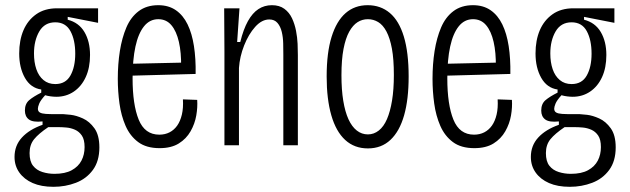

<svg xmlns="http://www.w3.org/2000/svg" viewBox="-20 -560 2428 740"><path d="M186 160Q139 160 106 145.5Q73 131 54.5 105Q36 79 36 45Q36 1 64.5 -30Q93 -61 144 -79V-92Q107 -88 91.5 -99.5Q76 -111 76 -134Q76 -160 92.5 -174Q109 -188 139 -203V-215Q98 -221 76 -260Q54 -299 54 -354Q54 -405 70.5 -443.5Q87 -482 119.5 -505Q152 -528 200 -528H358V-472L241 -495V-484Q284 -473 305.5 -436.5Q327 -400 327 -348Q327 -299 310.5 -263Q294 -227 264.5 -207Q235 -187 197 -187Q188 -187 176 -188.5Q164 -190 154 -193Q136 -173 131 -160.5Q126 -148 126 -141Q126 -131 133.5 -126.5Q141 -122 156.5 -121Q172 -120 196 -120H225Q231 -120 252.5 -117.5Q274 -115 299.5 -103.5Q325 -92 344 -65.5Q363 -39 363 8Q363 61 338 95Q313 129 272.5 144.5Q232 160 186 160ZM190 110Q231 110 256.5 96Q282 82 294 59Q306 36 306 7Q306 -22 295.5 -37.5Q285 -53 269 -60Q253 -67 236 -68.5Q219 -70 206 -70H166Q129 -45 111.5 -23.5Q94 -2 94 30Q94 62 107.5 79Q121 96 143.5 103Q166 110 190 110ZM193 -236Q233 -236 251.5 -269Q270 -302 270 -353Q270 -406 251.5 -440Q233 -474 193 -474Q152 -474 131.5 -439Q111 -404 111 -354Q111 -320 120 -293.5Q129 -267 147.5 -251.5Q166 -236 193 -236Z M595 11Q544 11 512.5 -12.5Q481 -36 464 -75Q447 -114 440.5 -161Q434 -208 434 -256Q434 -313 442 -363.5Q450 -414 467 -454Q484 -494 514.5 -517Q545 -540 590 -540Q630 -540 658 -520.5Q686 -501 703 -466Q720 -431 727.5 -382.5Q735 -334 734 -275L473 -268V-314L698 -319L678 -302Q679 -357 669.5 -398.5Q660 -440 640.5 -463Q621 -486 590 -486Q557 -486 535 -458.5Q513 -431 502 -380.5Q491 -330 491 -258Q491 -157 514.5 -99Q538 -41 594 -41Q616 -41 633.5 -50Q651 -59 663 -76Q675 -93 681 -118.5Q687 -144 685 -177L740 -175Q742 -147 736.5 -115Q731 -83 714.5 -54Q698 -25 669 -7Q640 11 595 11Z M845 0V-362L844 -528H903L894 -398H906Q918 -447 935.5 -478.5Q953 -510 976 -525Q999 -540 1028 -540Q1057 -540 1076 -526Q1095 -512 1105.5 -489.5Q1116 -467 1121 -441Q1126 -415 1127 -391Q1128 -367 1128 -348V0H1072V-350Q1072 -369 1071.5 -392.5Q1071 -416 1066 -437Q1061 -458 1049.5 -471.5Q1038 -485 1018 -485Q989 -485 963.5 -456.5Q938 -428 921 -385Q904 -342 901 -298V0Z M1398 12Q1346 12 1310.5 -20.5Q1275 -53 1257 -115.5Q1239 -178 1239 -265Q1239 -357 1258 -418Q1277 -479 1312 -509.5Q1347 -540 1397 -540Q1447 -540 1482.5 -510Q1518 -480 1536.5 -419Q1555 -358 1555 -265Q1555 -177 1537.5 -115.5Q1520 -54 1485 -21Q1450 12 1398 12ZM1398 -42Q1421 -42 1440 -57Q1459 -72 1471.5 -101Q1484 -130 1491 -172.5Q1498 -215 1498 -271Q1498 -332 1490.5 -372.5Q1483 -413 1469.5 -438.5Q1456 -464 1437.5 -475Q1419 -486 1398 -486Q1376 -486 1358 -474.5Q1340 -463 1326 -438Q1312 -413 1304 -371.5Q1296 -330 1296 -270Q1296 -214 1303 -171.5Q1310 -129 1323 -100.5Q1336 -72 1355 -57Q1374 -42 1398 -42Z M1808 11Q1757 11 1725.5 -12.5Q1694 -36 1677 -75Q1660 -114 1653.5 -161Q1647 -208 1647 -256Q1647 -313 1655 -363.5Q1663 -414 1680 -454Q1697 -494 1727.5 -517Q1758 -540 1803 -540Q1843 -540 1871 -520.5Q1899 -501 1916 -466Q1933 -431 1940.5 -382.5Q1948 -334 1947 -275L1686 -268V-314L1911 -319L1891 -302Q1892 -357 1882.5 -398.5Q1873 -440 1853.5 -463Q1834 -486 1803 -486Q1770 -486 1748 -458.5Q1726 -431 1715 -380.5Q1704 -330 1704 -258Q1704 -157 1727.5 -99Q1751 -41 1807 -41Q1829 -41 1846.5 -50Q1864 -59 1876 -76Q1888 -93 1894 -118.5Q1900 -144 1898 -177L1953 -175Q1955 -147 1949.5 -115Q1944 -83 1927.5 -54Q1911 -25 1882 -7Q1853 11 1808 11Z M2176 160Q2129 160 2096 145.5Q2063 131 2044.5 105Q2026 79 2026 45Q2026 1 2054.5 -30Q2083 -61 2134 -79V-92Q2097 -88 2081.5 -99.5Q2066 -111 2066 -134Q2066 -160 2082.5 -174Q2099 -188 2129 -203V-215Q2088 -221 2066 -260Q2044 -299 2044 -354Q2044 -405 2060.5 -443.5Q2077 -482 2109.5 -505Q2142 -528 2190 -528H2348V-472L2231 -495V-484Q2274 -473 2295.5 -436.5Q2317 -400 2317 -348Q2317 -299 2300.5 -263Q2284 -227 2254.5 -207Q2225 -187 2187 -187Q2178 -187 2166 -188.5Q2154 -190 2144 -193Q2126 -173 2121 -160.5Q2116 -148 2116 -141Q2116 -131 2123.5 -126.5Q2131 -122 2146.5 -121Q2162 -120 2186 -120H2215Q2221 -120 2242.5 -117.5Q2264 -115 2289.5 -103.5Q2315 -92 2334 -65.5Q2353 -39 2353 8Q2353 61 2328 95Q2303 129 2262.5 144.5Q2222 160 2176 160ZM2180 110Q2221 110 2246.5 96Q2272 82 2284 59Q2296 36 2296 7Q2296 -22 2285.5 -37.5Q2275 -53 2259 -60Q2243 -67 2226 -68.5Q2209 -70 2196 -70H2156Q2119 -45 2101.5 -23.5Q2084 -2 2084 30Q2084 62 2097.5 79Q2111 96 2133.5 103Q2156 110 2180 110ZM2183 -236Q2223 -236 2241.5 -269Q2260 -302 2260 -353Q2260 -406 2241.5 -440Q2223 -474 2183 -474Q2142 -474 2121.5 -439Q2101 -404 2101 -354Q2101 -320 2110 -293.5Q2119 -267 2137.5 -251.5Q2156 -236 2183 -236Z"/></svg>

Font: Bricolage Grotesque Condensed ExtraLight
Style: Regular
Weight: 250
Width: 3
Designer: Mathieu Triay
Foundry: Atelier Triay
Version: Version 1.000;gftools[0.9.30]